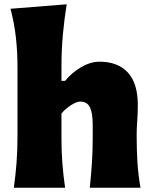

<svg xmlns="http://www.w3.org/2000/svg" viewBox="-20 -880 718 900"><path d="M44.9 0Q53.2 -60.5 57.6 -117.7Q62 -174.8 62 -246.6V-565.9Q62 -635.3 54.7 -702.4Q47.4 -769.5 29.3 -838.9L292.5 -859.9Q281.7 -792.5 274.9 -719.5Q268.1 -646.5 268.1 -565.9V-501H285.2Q315.4 -538.6 359.6 -564.7Q403.8 -590.8 446.8 -590.8Q532.2 -590.8 579.1 -540.3Q626 -489.7 626 -387.2Q626 -350.1 623.3 -313.7Q620.6 -277.3 620.6 -246.6Q620.6 -174.8 624.3 -117.7Q627.9 -60.5 638.7 0H400.9Q407.2 -60.5 410.9 -116.2Q414.6 -171.9 414.6 -234.9V-294.9Q414.6 -350.1 401.6 -377Q388.7 -403.8 355.5 -403.8Q338.9 -403.8 312 -386.5Q285.2 -369.1 268.1 -347.7V-234.9Q268.1 -171.9 272.2 -116.2Q276.4 -60.5 285.2 0Z"/></svg>

Font: Pinar-DS1-FD ExtraBold
Style: Regular
Weight: 800
Designer: Amin Abedi
Version: Version 2.000